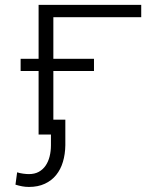

<svg xmlns="http://www.w3.org/2000/svg" viewBox="-20 -548 640 782"><path d="M555.2 -478H197.3V0H137.2V-528.3H555.2ZM362.8 -258.8H64V-308.6H362.8ZM246.1 -60.5V43.5Q245.6 80.1 236.3 111.1Q227.1 142.1 208.7 164.8Q190.4 187.5 162.6 200.4Q134.8 213.4 97.7 213.4Q83.5 213.4 70.3 210.9Q57.1 208.5 43 204.1L49.8 153.8Q59.6 157.2 73.7 159.2Q87.9 161.1 97.7 161.1Q121.1 161.1 137.9 151.9Q154.8 142.6 165.8 126.5Q176.8 110.4 182.1 89.1Q187.5 67.9 187.5 43.5V-60.5Z"/></svg>

Font: Roboto Mono Light
Style: Regular
Weight: 300
Designer: Google
Version: Version 2.000985; 2015; ttfautohint (v1.3)